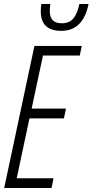

<svg xmlns="http://www.w3.org/2000/svg" viewBox="-20 -945 465 965"><path d="M425 -925H379Q370 -880 350 -854Q330 -828 290 -828Q230 -828 230 -890Q230 -905 233 -925H188Q185 -908 185 -888Q185 -790 288 -790Q398 -790 425 -925ZM239 0 249 -49H64L128 -350H301L312 -399H139L196 -666H381L391 -714H153L1 0Z"/></svg>

Font: Noto Sans Display Condensed Light
Style: Italic
Weight: 300
Width: 3
Designer: Monotype Design team
Foundry: Monotype Imaging Inc.
Version: 1.000